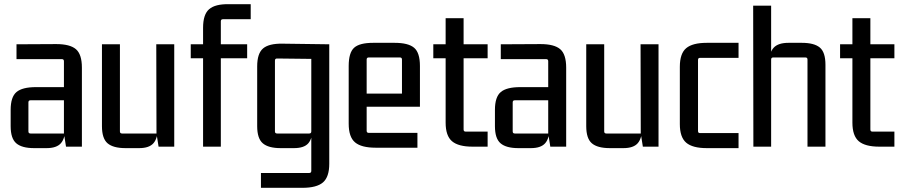

<svg xmlns="http://www.w3.org/2000/svg" viewBox="-20 -702 4305 919"><path d="M203 7H143Q85 7 58 -16Q31 -39 31 -98V-176Q31 -238 59 -261.5Q87 -285 152 -285H297V-222H126Q116 -222 116 -212V-73Q116 -63 126 -63H286V-409Q286 -419 276 -419H59V-490L249 -491Q315 -491 343.5 -466.5Q372 -442 372 -378V0H296L286 -63L292 -88Q292 -40 271.5 -16.5Q251 7 203 7Z M646 7H581Q522 7 495 -16Q468 -39 468 -98V-490H554V-73Q554 -63 564 -63H729L728 -490H814V0H739L729 -63L735 -88Q735 -40 714.5 -16.5Q694 7 646 7Z M1180 -610H1047Q1037 -610 1037 -600V-476L1023 -490H1163V-423H1023L1037 -437V0H952V-437L966 -423H893V-490H966L952 -476V-569Q952 -633 981 -658Q1010 -683 1075 -682H1180Z M1470 -73V-431L1481 -420L1306 -422Q1296 -422 1296 -412V-73Q1296 -63 1306 -63H1460Q1470 -63 1470 -73ZM1460 126Q1470 126 1470 116V-63L1476 -88Q1476 -40 1456 -16.5Q1436 7 1387 7H1323Q1265 7 1238 -16Q1211 -39 1211 -98V-384Q1211 -446 1239 -470Q1267 -494 1332 -493L1556 -490V82Q1556 145 1526 171Q1496 197 1427 197H1229V126Z M1978 5H1778Q1710 5 1679.5 -20.5Q1649 -46 1649 -110V-386Q1649 -450 1675 -473.5Q1701 -497 1766 -497H1869Q1934 -497 1962 -473.5Q1990 -450 1990 -386V-191H1724V-254H1904V-417Q1904 -427 1894 -427H1745Q1735 -427 1735 -417V-76Q1735 -66 1745 -66H1978Z M2314 -490V-423H2189L2199 -433V-82Q2199 -72 2209 -72H2314V0H2242Q2174 0 2143.5 -26Q2113 -52 2113 -115V-433L2123 -423H2054V-490H2123L2113 -480V-615H2199V-480L2189 -490Z M2521 7H2461Q2403 7 2376 -16Q2349 -39 2349 -98V-176Q2349 -238 2377 -261.5Q2405 -285 2470 -285H2615V-222H2444Q2434 -222 2434 -212V-73Q2434 -63 2444 -63H2604V-409Q2604 -419 2594 -419H2377V-490L2567 -491Q2633 -491 2661.5 -466.5Q2690 -442 2690 -378V0H2614L2604 -63L2610 -88Q2610 -40 2589.5 -16.5Q2569 7 2521 7Z M2964 7H2899Q2840 7 2813 -16Q2786 -39 2786 -98V-490H2872V-73Q2872 -63 2882 -63H3047L3046 -490H3132V0H3057L3047 -63L3053 -88Q3053 -40 3032.5 -16.5Q3012 7 2964 7Z M3515 7H3363Q3295 7 3264.5 -19Q3234 -45 3234 -108V-382Q3234 -446 3264.5 -471.5Q3295 -497 3363 -497H3515V-425H3330Q3321 -425 3321 -415V-75Q3321 -65 3330 -65H3515Z M3754 -497H3818Q3877 -497 3904 -474.5Q3931 -452 3931 -392V0H3845V-417Q3845 -427 3835 -427H3681Q3671 -427 3671 -417V0H3586L3585 -675H3671V-427L3662 -402Q3662 -451 3683.5 -474Q3705 -497 3754 -497Z M4261 -490V-423H4136L4146 -433V-82Q4146 -72 4156 -72H4261V0H4189Q4121 0 4090.5 -26Q4060 -52 4060 -115V-433L4070 -423H4001V-490H4070L4060 -480V-615H4146V-480L4136 -490Z"/></svg>

Font: Gemunu Libre ExtraLight Medium
Style: Regular
Weight: 500
Version: Version 1.100